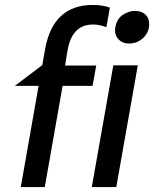

<svg xmlns="http://www.w3.org/2000/svg" viewBox="-20 -756 629 776"><path d="M355 -736Q194 -736 162 -556L151 -493L40 -409H136L64 0H161L233 -409H354L369 -491H243L253 -552Q271 -657 356 -657Q382 -657 410 -646L424 -725Q396 -736 355 -736ZM537 -492H438L351 0H450ZM446 -645Q445 -641 445 -633Q445 -610 461 -595Q477 -580 501 -580Q535 -580 559 -603Q583 -626 583 -659Q583 -684 567 -698Q551 -712 525 -712Q501 -712 476.5 -696Q452 -680 446 -645Z"/></svg>

Font: Geom
Style: Italic
Weight: 400
Italic angle: -10°
Version: Version 1.102